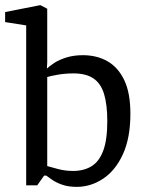

<svg xmlns="http://www.w3.org/2000/svg" viewBox="-30 -719 556 748"><path d="M269 9Q236 9 212 0.5Q188 -8 172.5 -19Q157 -30 150 -35H142L115 3H72V-620L-10 -633V-672L127 -699L154 -685V-475L153 -459V-452Q162 -461 181 -473.5Q200 -486 228.5 -495Q257 -504 293 -504Q347 -504 388.5 -480.5Q430 -457 454 -407Q478 -357 478 -276Q478 -182 449 -118.5Q420 -55 372 -23Q324 9 269 9ZM255 -53Q296 -53 326 -71Q356 -89 372 -131.5Q388 -174 388 -247Q388 -311 375.5 -352.5Q363 -394 334 -413.5Q305 -433 257 -433Q224 -433 195.5 -428Q167 -423 154 -419V-72Q168 -68 196 -60.5Q224 -53 255 -53Z"/></svg>

Font: Faustina
Style: Regular
Weight: 400
Designer: Alfonso Garcia
Foundry: http://www.omnibus-type.com
Version: Version 1.200